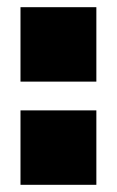

<svg xmlns="http://www.w3.org/2000/svg" viewBox="-20 -514 325 534"><path d="M248 -494V-287H37V-494ZM248 -207V0H37V-207Z"/></svg>

Font: Nunito Sans Heavy
Style: Regular
Weight: 400
Designer: Vernon Adams
Foundry: Vernon Adams
Version: Version 2.500